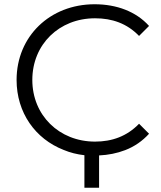

<svg xmlns="http://www.w3.org/2000/svg" viewBox="-20 -726 756 903"><path d="M446 157V5C489 3 530 -5 569 -20C613 -37 650 -63 681 -97L634 -144C577 -85 507 -60 427 -60C258 -60 132 -184 132 -350C132 -517 258 -640 427 -640C507 -640 577 -616 634 -557L681 -604C620 -672 528 -706 425 -706C215 -706 58 -555 58 -350C58 -196 146 -73 279 -21C310 -8 342 0 377 4V157Z"/></svg>

Font: Montserrat Z
Style: Regular
Weight: 400
Designer: Julieta Ulanovsky
Foundry: Julieta Ulanovsky
Version: Version 8.000